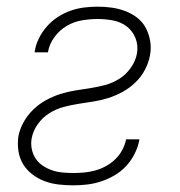

<svg xmlns="http://www.w3.org/2000/svg" viewBox="-20 -548 540 576"><path d="M200 8Q178 8 156 5.5Q134 3 114 -4.5Q94 -12 77.5 -24.5Q61 -37 50 -54.5Q39 -72 35.5 -93.5Q32 -115 35 -138Q39 -160 50.5 -181Q62 -202 79.5 -219Q97 -236 118 -247.5Q139 -259 161 -266Q183 -273 205.5 -276.5Q228 -280 250.5 -283.5Q273 -287 295.5 -293Q318 -299 338.5 -312Q359 -325 373 -345.5Q387 -366 391 -388Q395 -412 386.5 -433.5Q378 -455 360.5 -468.5Q343 -482 320 -486.5Q297 -491 273 -491Q250 -491 226 -487Q202 -483 180.5 -470.5Q159 -458 143.5 -437Q128 -416 124 -392Q124 -392 124 -392Q124 -392 124 -391H84Q84 -392 84 -392Q84 -392 84 -393Q87 -413 96.5 -432.5Q106 -452 120.5 -468.5Q135 -485 153.5 -497Q172 -509 192 -516Q212 -523 232.5 -525.5Q253 -528 273 -528Q295 -528 316 -525Q337 -522 356.5 -514.5Q376 -507 392 -494.5Q408 -482 417.5 -464Q427 -446 430.5 -425Q434 -404 430 -382Q426 -360 415 -339Q404 -318 386.5 -301Q369 -284 348 -272.5Q327 -261 305 -254Q283 -247 260.5 -243.5Q238 -240 215.5 -236.5Q193 -233 170.5 -227Q148 -221 127.5 -208Q107 -195 93 -175Q79 -155 75 -133Q72 -116 75.5 -100Q79 -84 87.5 -71.5Q96 -59 109 -50.5Q122 -42 136.5 -37Q151 -32 167.5 -30.5Q184 -29 200 -29Q216 -29 232.5 -30.5Q249 -32 265.5 -36.5Q282 -41 297.5 -49.5Q313 -58 325.5 -70Q338 -82 346.5 -97.5Q355 -113 358 -129Q358 -129 358 -129Q358 -129 358 -130H398Q398 -129 398 -128.5Q398 -128 398 -128Q394 -107 384 -87Q374 -67 359 -50.5Q344 -34 324.5 -22.5Q305 -11 284 -4Q263 3 242 5.5Q221 8 200 8Z"/></svg>

Font: Iosevka SS04 XLt Obl
Style: Regular
Weight: 200
Italic angle: -9°
Monospace: yes
Designer: Belleve Invis
Foundry: Belleve Invis
Version: Version 19.0.0; ttfautohint (v1.8.4)